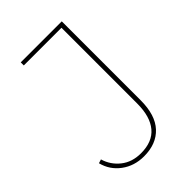

<svg xmlns="http://www.w3.org/2000/svg" viewBox="-211 -786 887 887"><g transform="rotate(-45 232.0 -343.0)"><path d="M364 -698V-183Q364 -86 318.5 -37Q273 12 192 12Q129 12 82.5 -22.5Q36 -57 22 -113L41 -119Q55 -71 94.5 -39.5Q134 -8 192 -8Q267 -8 304.5 -53Q342 -98 342 -183V-678H96V-698Z"/></g></svg>

Font: IBM Plex Sans Thai Thin
Style: Regular
Weight: 100
Designer: Mike Abbink, Paul van der Laan, Pieter van Rosmalen, Ben Mitchell, Mark Frömberg
Foundry: Bold Monday
Version: Version 1.1